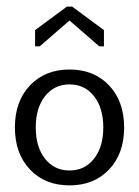

<svg xmlns="http://www.w3.org/2000/svg" viewBox="-20 -555 420 580"><path d="M198 -535 294 -464V-415H280L190 -493L100 -415H86V-464L182 -535ZM116 -264.5Q88 -229 88 -170Q88 -111 116 -75.5Q144 -40 190 -40Q236 -40 264 -75.5Q292 -111 292 -170Q292 -229 264 -264.5Q236 -300 190 -300Q144 -300 116 -264.5ZM70.5 -43Q25 -91 25 -170Q25 -249 70.5 -297Q116 -345 190 -345Q264 -345 309.5 -297Q355 -249 355 -170Q355 -91 309.5 -43Q264 5 190 5Q116 5 70.5 -43Z"/></svg>

Font: Glametrix
Style: Regular
Weight: 500
Designer: gluk
Foundry: gluk
Version: Version 0.40